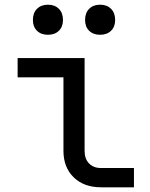

<svg xmlns="http://www.w3.org/2000/svg" viewBox="-20 -797 640 817"><path d="M410 0Q337 0 293.5 -42.5Q250 -85 250 -155V-468H55V-550H340V-155Q340 -121 359 -101.5Q378 -82 410 -82H550V0ZM406 -649Q377 -649 359.5 -666Q342 -683 342 -712Q342 -742 359.5 -759.5Q377 -777 406 -777Q435 -777 452.5 -759.5Q470 -742 470 -712Q470 -683 452.5 -666Q435 -649 406 -649ZM184 -649Q155 -649 137.5 -666Q120 -683 120 -712Q120 -742 137.5 -759.5Q155 -777 184 -777Q213 -777 230.5 -759.5Q248 -742 248 -712Q248 -683 230.5 -666Q213 -649 184 -649Z"/></svg>

Font: JetBrainsMono NFM
Style: Regular
Weight: 400
Monospace: yes
Designer: Philipp Nurullin, Konstantin Bulenkov
Foundry: JetBrains
Version: Version 2.304; ttfautohint (v1.8.4.7-5d5b);Nerd Fonts 3.3.0